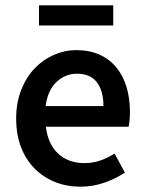

<svg xmlns="http://www.w3.org/2000/svg" viewBox="-20 -692 547 724"><path d="M283 12Q232 12 188 -5.5Q144 -23 111 -56Q78 -89 59.5 -136.5Q41 -184 41 -245Q41 -305 60 -353Q79 -401 110.5 -434Q142 -467 183 -485Q224 -503 267 -503Q317 -503 355 -486Q393 -469 418.5 -438Q444 -407 457 -364Q470 -321 470 -270Q470 -253 468.5 -238Q467 -223 465 -214H153Q161 -148 199.5 -112.5Q238 -77 298 -77Q330 -77 357.5 -86.5Q385 -96 412 -113L451 -41Q416 -18 373 -3Q330 12 283 12ZM152 -292H370Q370 -349 345.5 -381.5Q321 -414 270 -414Q226 -414 193 -383Q160 -352 152 -292ZM127 -596V-672H407V-596Z"/></svg>

Font: Giro Semibold
Style: Regular
Weight: 600
Designer: Paul D. Hunt
Foundry: Adobe Systems Incorporated
Version: Version 1.000;PS 1.0;hotconv 1.0.88;makeotf.lib2.5.647800